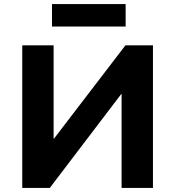

<svg xmlns="http://www.w3.org/2000/svg" viewBox="-20 -929 866 949"><path d="M90 0V-705H245V-244H247L600 -705H736V0H581V-464H579L226 0ZM237 -798V-909H601V-798Z"/></svg>

Font: Nunito Sans 7pt ExtraBold
Style: Regular
Weight: 800
Designer: Vernon Adams
Foundry: Vernon Adams
Version: Version 3.101;gftools[0.9.27]